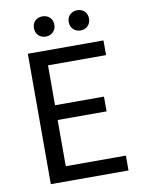

<svg xmlns="http://www.w3.org/2000/svg" viewBox="-91 -888 705 951"><g transform="rotate(-10 261.5 -413.0)"><path d="M86.4 0V-655.8H466.8V-582H174.8V-381.3H420.9V-307.1H174.8V-74.7H477.1V0ZM364.3 -724.1Q342.3 -724.1 327.6 -738.5Q313 -752.9 313 -774.9Q313 -797.9 327.6 -811.8Q342.3 -825.7 364.3 -825.7Q386.7 -825.7 400.9 -811.8Q415 -797.9 415 -774.9Q415 -752.9 400.9 -738.5Q386.7 -724.1 364.3 -724.1ZM189.5 -724.1Q166.5 -724.1 152.3 -738.5Q138.2 -752.9 138.2 -774.9Q138.2 -797.9 152.3 -811.8Q166.5 -825.7 189.5 -825.7Q211.4 -825.7 226.1 -811.8Q240.7 -797.9 240.7 -774.9Q240.7 -752.9 226.1 -738.5Q211.4 -724.1 189.5 -724.1Z"/></g></svg>

Font: Varta Medium
Style: Regular
Weight: 500
Designer: Joana Correia, Viktoriya Grabowska, Eben Sorkin
Foundry: Sorkin Type Co.
Version: Version 1.004